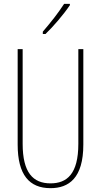

<svg xmlns="http://www.w3.org/2000/svg" viewBox="-20 -970 526 1000"><path d="M344 -943V-950H314C280 -898 248 -858 203 -805V-793H217C256 -830 311 -894 344 -943ZM414 -217V-714H388V-221C388 -63 328 -15 243 -15C152 -15 98 -71 98 -221V-714H72V-217C72 -59 133 10 243 10C338 10 414 -42 414 -217Z"/></svg>

Font: Noto Sans Tamil ExtraCondensed Thin
Style: Regular
Weight: 100
Width: 2
Designer: Jelle Bosma - Monotype Design Team
Foundry: Monotype Imaging Inc.
Version: Version 2.004